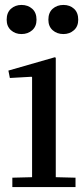

<svg xmlns="http://www.w3.org/2000/svg" viewBox="-20 -758 342 778"><path d="M202 -526 206 -524V-40L286 -38V0H30V-38L110 -40V-445L108 -447L20 -442L14 -472ZM7 -678Q7 -707 24.5 -722.5Q42 -738 67 -738Q93 -738 110.5 -722.5Q128 -707 128 -678Q128 -651 110.5 -635.5Q93 -620 67 -620Q42 -620 24.5 -635.5Q7 -651 7 -678ZM237 -738Q263 -738 280 -722.5Q297 -707 297 -678Q297 -651 279.5 -635.5Q262 -620 237 -620Q211 -620 193.5 -635.5Q176 -651 176 -678Q176 -707 193.5 -722.5Q211 -738 237 -738Z"/></svg>

Font: Minipax
Style: Regular
Weight: 400
Designer: Raphaël Ronot, Igor Stepanchenko (Cyrillic)
Foundry: steppetype
Version: Version 1.002